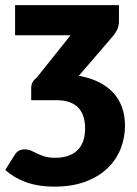

<svg xmlns="http://www.w3.org/2000/svg" viewBox="-41 -538 522 732"><path d="M259.5 -249Q304.5 -241 337.5 -224Q370.5 -207 392.2 -182.8Q414 -158.5 424.8 -127Q435.5 -95.5 435.5 -59Q435.5 -12 418.5 30.2Q401.5 72.5 368 104.2Q334.5 136 284 154.8Q233.5 173.5 167 173.5Q133.5 173.5 105.5 168.8Q77.5 164 54.5 155.2Q31.5 146.5 12.8 135Q-6 123.5 -21 110L15 52.5Q21 42.5 30.2 37Q39.5 31.5 53.5 31.5Q67 31.5 77.8 36.5Q88.5 41.5 101 47.5Q113.5 53.5 129.5 58.5Q145.5 63.5 169.5 63.5Q224.5 63.5 254 35Q283.5 6.5 283.5 -49Q283.5 -72.5 277.5 -92.2Q271.5 -112 258.5 -126.2Q245.5 -140.5 224.8 -148.2Q204 -156 174 -156H78V-202.5Q78 -226.5 98 -241L228 -403.5H16.5V-518.5H412.5V-456.5Q412.5 -436.5 403.5 -420.5Q394.5 -404.5 382.5 -392Z"/></svg>

Font: Lato
Style: Regular
Weight: 900
Designer: Lukasz Dziedzic with Adam Twardoch and Botio Nikoltchev
Foundry: tyPoland Lukasz Dziedzic
Version: Version 2.010; 2014-09-01; http://www.latofonts.com/; ttfaut